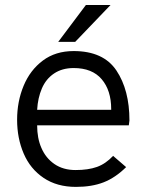

<svg xmlns="http://www.w3.org/2000/svg" viewBox="-20 -726 559 752"><path d="M277.5 6Q203 6 150.8 -29.2Q98.5 -64.5 72.8 -124.5Q47 -184.5 47 -257Q47 -328.5 72.5 -390Q98 -451.5 147.8 -488.8Q197.5 -526 268.5 -526Q385 -526 436 -449.8Q487 -373.5 487 -254L484.5 -235H125.5Q125.5 -184.5 142 -147Q159 -107 193.2 -83.5Q227.5 -60 276 -60Q325.5 -60 359.8 -72.2Q394 -84.5 423 -115.5L474 -71.5Q432 -30 386 -12Q340 6 277.5 6ZM415.5 -296V-299Q415.5 -372 378.2 -415.8Q341 -459.5 268.5 -459.5Q223.5 -459.5 191.8 -438.2Q160 -417 144 -379.5Q128 -342 125.5 -296ZM274.5 -562H208L316.5 -706.5H413Z"/></svg>

Font: Acari Sans
Style: Regular
Weight: 400
Designer: Alfredo Marco Pradil and Stefan Peev (font) & Cristiano Sobral (main changes)
Foundry: Alfredo Marco Pradil and Stefan Peev (font) & Cristiano Sobral (main changes)
Version: Version 1.063; ttfautohint (v1.8.3)